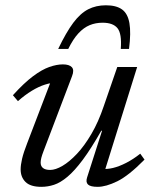

<svg xmlns="http://www.w3.org/2000/svg" viewBox="-20 -714 590 744"><path d="M317.5 -26.5 375.5 -207.5H372.5Q333 -138 300.8 -94.8Q268.5 -51.5 241.2 -28.8Q214 -6 189.5 2Q165 10 140.5 10Q98 10 79 -8.8Q60 -27.5 60 -57.5Q60 -74.5 65.5 -98.5Q71 -122.5 85.5 -159.5L184 -417L197.5 -393Q179 -394 154.5 -386.2Q130 -378.5 103.2 -362.2Q76.5 -346 49.5 -322L30 -345Q73 -392.5 107.8 -418.5Q142.5 -444.5 171.2 -454.5Q200 -464.5 223.5 -464.5Q248.5 -464.5 258.5 -453.5Q268.5 -442.5 259 -418.5L148 -126.5Q143 -113.5 140.2 -102.8Q137.5 -92 137.5 -84Q137.5 -70 146.8 -62.8Q156 -55.5 174.5 -55.5Q195 -55.5 222 -71.2Q249 -87 278 -117.8Q307 -148.5 334.2 -195Q361.5 -241.5 382 -302.5L434.5 -454.5H511.5L382 -39.5L375 -60Q394 -57.5 418 -63.2Q442 -69 469.2 -83Q496.5 -97 523.5 -118.5L540 -95.5Q478.5 -33 434.5 -11.5Q390.5 10 358.5 10Q330.5 10 321 1Q311.5 -8 317.5 -26.5ZM377.5 -626Q350.5 -626 327.5 -616.5Q304.5 -607 284 -585Q263.5 -563 244.5 -524.5H205.5Q236.5 -589 264 -625.8Q291.5 -662.5 321.8 -678Q352 -693.5 390.5 -693.5Q430.5 -693.5 452.8 -677.5Q475 -661.5 481.5 -624.5Q488 -587.5 480 -524.5H448Q452.5 -583.5 435.2 -604.8Q418 -626 377.5 -626Z"/></svg>

Font: Newsreader
Style: Italic
Weight: 400
Italic angle: -17°
Designer: Hugues Gentile
Foundry: Production Type
Version: Version 1.003